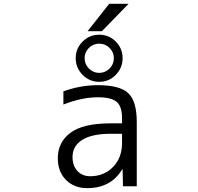

<svg xmlns="http://www.w3.org/2000/svg" viewBox="-20 -977 1040 1007"><path d="M514.6 -813.5H439.5L552.7 -957H654.3ZM620.1 -330.1V-357.4Q620.1 -418 592.3 -442.4Q564.5 -466.8 493.2 -466.8Q409.2 -466.8 312.5 -428.7V-498Q402.3 -530.3 493.2 -530.3Q608.4 -530.3 652.8 -488.3Q697.3 -446.3 697.3 -336.9V0H625L623 -88.9H621.1Q561.5 9.8 437.5 9.8Q369.1 9.8 326.2 -33.2Q283.2 -76.2 283.2 -147.5Q283.2 -230.5 349.1 -280.3Q415 -330.1 560.5 -330.1ZM620.1 -275.4H560.5Q461.9 -275.4 411.1 -243.2Q360.4 -210.9 360.4 -153.3Q360.4 -108.4 385.7 -80.6Q411.1 -52.7 453.1 -52.7Q525.4 -52.7 572.8 -101.1Q620.1 -149.4 620.1 -227.5ZM587.4 -758.8Q623 -722.7 623 -671.9Q623 -621.1 587.4 -584.5Q551.8 -547.9 500.5 -547.9Q449.2 -547.9 413.1 -584.5Q377 -621.1 377 -671.9Q377 -722.7 413.1 -758.8Q449.2 -794.9 500.5 -794.9Q551.8 -794.9 587.4 -758.8ZM577.1 -671.9Q577.1 -703.1 554.7 -725.6Q532.2 -748 500.5 -748Q468.8 -748 446.3 -725.6Q423.8 -703.1 423.8 -671.9Q423.8 -639.6 446.8 -617.2Q469.7 -594.7 500.5 -594.7Q531.2 -594.7 554.2 -617.2Q577.1 -639.6 577.1 -671.9Z"/></svg>

Font: GenEi Gothic M SemiLight
Style: Regular
Weight: 350
Designer: o_tamon (Modified); [Source Han Sans]
Ryoko NISHIZUKA  (kana & ideographs); Paul D. Hunt (Latin, Greek & Cyrillic); Wenl
Version: Version 1.1a;Original Version 1.004